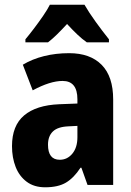

<svg xmlns="http://www.w3.org/2000/svg" viewBox="-20 -786 558 816"><path d="M274 -560Q363 -560 412 -510.5Q461 -461 461 -363V0H352L326 -73H322Q294 -30 260.5 -10Q227 10 172 10Q125 10 93.5 -13.5Q62 -37 46.5 -76.5Q31 -116 31 -165Q31 -252 82.5 -295.5Q134 -339 232 -343L309 -346V-364Q309 -442 246 -442Q193 -442 119 -402L77 -511Q117 -535 167 -547.5Q217 -560 274 -560ZM270 -249Q225 -247 204.5 -227Q184 -207 184 -171Q184 -107 234 -107Q266 -107 287.5 -133Q309 -159 309 -203V-251ZM339 -766Q358 -733 386.5 -693.5Q415 -654 443 -619V-606H349Q329 -620 308.5 -639.5Q288 -659 265 -684Q242 -659 221.5 -639Q201 -619 184 -606H88V-619Q104 -638 124.5 -665Q145 -692 163.5 -719Q182 -746 192 -766Z"/></svg>

Font: Noto Sans Ethiopic Condensed ExtraBold
Style: Regular
Weight: 800
Width: 3
Designer: Monotype Design Team
Foundry: Monotype Imaging Inc.
Version: Version 2.102; ttfautohint (v1.8.4.7-5d5b)